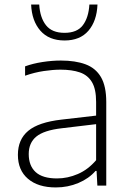

<svg xmlns="http://www.w3.org/2000/svg" viewBox="-20 -814 568 842"><path d="M225 8Q147 8 102.8 -29.8Q58.5 -67.5 58.5 -135Q58.5 -202.5 103.8 -240.2Q149 -278 250 -289.5L401.5 -307V-367Q401.5 -423.5 383.2 -454Q365 -484.5 330.2 -496.5Q295.5 -508.5 245.5 -508.5Q212.5 -508.5 172 -502.5Q131.5 -496.5 90 -482V-523Q124 -535.5 166.2 -542Q208.5 -548.5 247 -548.5Q310.5 -548.5 355 -532Q399.5 -515.5 422.8 -475.8Q446 -436 446 -366.5V0H407L403.5 -64.5H399Q370 -31 323.8 -11.5Q277.5 8 225 8ZM106 -138.5Q106 -87 136.5 -59.2Q167 -31.5 230 -31.5Q276.5 -31.5 321.2 -50.8Q366 -70 401.5 -111.5V-269.5L250.5 -251.5Q172.5 -242.5 139.2 -215Q106 -187.5 106 -138.5ZM263 -636.5Q194.5 -636.5 157 -679.5Q119.5 -722.5 116.5 -794H152Q155.5 -736.5 181.8 -703.2Q208 -670 263 -670Q318 -670 343.2 -703.2Q368.5 -736.5 372 -794H407.5Q404.5 -722 367.8 -679.2Q331 -636.5 263 -636.5Z"/></svg>

Font: Encode Sans Semi Expanded ExtraLight
Style: Regular
Weight: 200
Width: 6
Designer: Multiple Designers
Foundry: Impallari Type
Version: Version 3.000; ttfautohint (v1.8.3) -l 8 -r 50 -G 200 -x 14 